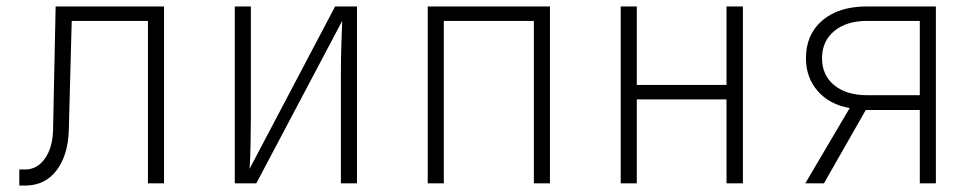

<svg xmlns="http://www.w3.org/2000/svg" viewBox="-20 -570 3040 597"><path d="M40 7V-43H58Q96 -43 120 -77.5Q144 -112 145 -167L153 -550H490V0H440V-505H203L194 -167Q192 -88 156 -40.5Q120 7 58 7Z M710 0V-550H760V-200Q760 -162 759 -117.5Q758 -73 756 -45L1022 -550H1090V0H1040V-350Q1040 -388 1041.5 -432.5Q1043 -477 1044 -505L777 0Z M1310 0V-550H1690V0H1640V-505H1360V0Z M1910 0V-550H1960V-306H2239V-550H2290V0H2239V-261H1960V0Z M2484 0 2622 -234Q2559 -245 2522.5 -287Q2486 -329 2486 -389Q2486 -463 2537 -506.5Q2588 -550 2676 -550H2890V0H2840V-228H2672L2542 0ZM2676 -274H2840V-505H2676Q2612 -505 2574 -473.5Q2536 -442 2536 -389Q2536 -336 2574 -305Q2612 -274 2676 -274Z"/></svg>

Font: Pitagon Sans Mono Thin
Style: Regular
Weight: 100
Monospace: yes
Designer: Travis Tran
Foundry: Pitagon
Version: Version 1.001; ttfautohint (v1.8.4.7-5d5b);gftools[0.9.26]